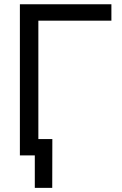

<svg xmlns="http://www.w3.org/2000/svg" viewBox="-20 -748 585 924"><path d="M516.1 -727.5V-648.4H164.6V0H75.7V-727.5ZM147.5 156.2V0H111.3V-78.6H231.9L231.4 156.2Z"/></svg>

Font: Inter 28pt
Style: Regular
Weight: 400
Designer: Rasmus Andersson
Foundry: rsms
Version: Version 4.001;git-66647c0bb